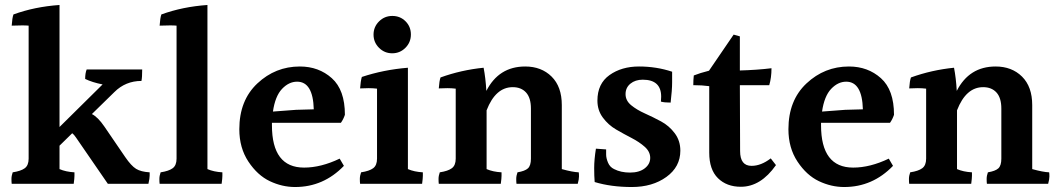

<svg xmlns="http://www.w3.org/2000/svg" viewBox="-20 -785 4251 771"><path d="M581 -93Q581 -90 581 -79.5Q581 -69 576 -47H413L285 -233Q277 -245 270 -250L219 -200V-106Q244 -95 279 -93Q279 -89 279 -79Q279 -69 276 -47H27Q26 -54 26 -66.5Q26 -79 31 -93Q64 -98 79.5 -109.5Q95 -121 95 -148V-682Q86 -683 69 -683Q52 -683 27 -682Q29 -713 34 -727Q119 -758 219 -765V-275L392 -446Q351 -454 322 -468Q322 -491 328 -506H551Q551 -474 548 -460Q484 -460 439 -415L349 -327Q373 -315 399 -277L483 -154Q507 -119 526.5 -107Q546 -95 581 -93Z M873 -93Q873 -89 873 -79Q873 -69 870 -47H621Q620 -54 620 -66.5Q620 -79 625 -93Q658 -98 673.5 -109.5Q689 -121 689 -148V-682Q680 -683 663 -683Q646 -683 621 -682Q623 -713 628 -727Q713 -758 813 -765V-106Q838 -95 873 -93Z M1173 -457Q1140 -457 1112.5 -428Q1085 -399 1076 -337L1169 -344L1240 -346Q1237 -457 1173 -457ZM1072 -292V-282Q1072 -112 1201 -112Q1269 -112 1344 -148L1361 -119Q1279 -34 1165 -34Q1113 -34 1063.5 -57.5Q1014 -81 977.5 -136Q941 -191 941 -266Q941 -382 1013.5 -450Q1086 -518 1184 -518Q1260 -518 1312.5 -471Q1365 -424 1365 -324Q1359 -306 1349 -292Z M1608 -593Q1586 -571 1555 -571Q1524 -571 1502 -593Q1480 -615 1480 -646Q1480 -677 1502 -699Q1524 -721 1555.5 -721Q1587 -721 1608.5 -699.5Q1630 -678 1630 -646.5Q1630 -615 1608 -593ZM1678 -93Q1678 -89 1678 -79Q1678 -69 1675 -47H1426Q1425 -54 1425 -66.5Q1425 -79 1430 -93Q1463 -98 1478.5 -109.5Q1494 -121 1494 -148V-429Q1478 -431 1460.5 -431Q1443 -431 1426 -430Q1428 -459 1433 -476Q1520 -505 1618 -513V-106Q1643 -95 1678 -93Z M2236 -363V-106Q2279 -94 2304 -93Q2305 -88 2305 -76.5Q2305 -65 2300 -47H2054Q2053 -54 2053 -66.5Q2053 -79 2058 -93Q2088 -98 2100 -109Q2112 -120 2112 -148V-349Q2112 -392 2092.5 -413.5Q2073 -435 2039 -435Q1970 -435 1934 -342V-106Q1959 -95 1994 -93Q1994 -89 1994 -79Q1994 -69 1991 -47H1742Q1741 -54 1741 -66.5Q1741 -79 1746 -93Q1779 -98 1794.5 -109.5Q1810 -121 1810 -148V-429Q1794 -431 1776.5 -431Q1759 -431 1742 -430Q1744 -460 1749 -474Q1832 -504 1922 -513Q1930 -472 1933 -420Q1983 -518 2089 -518Q2154 -518 2195 -477.5Q2236 -437 2236 -363Z M2379 -381Q2379 -449 2427.5 -483.5Q2476 -518 2546 -518Q2616 -518 2679 -497Q2679 -485 2679 -454.5Q2679 -424 2673 -373Q2647 -373 2634 -377Q2635 -388 2635 -397Q2635 -465 2561 -465Q2531 -465 2511.5 -449Q2492 -433 2492 -407Q2492 -381 2514.5 -362.5Q2537 -344 2569.5 -329.5Q2602 -315 2634.5 -297.5Q2667 -280 2689.5 -250Q2712 -220 2712 -180Q2712 -115 2656 -74.5Q2600 -34 2517 -34Q2434 -34 2368 -54Q2366 -77 2366 -110.5Q2366 -144 2373 -188Q2375 -188 2414 -185Q2414 -179 2414 -164.5Q2414 -150 2421.5 -132Q2429 -114 2446 -106Q2473 -92 2510 -92Q2547 -92 2569 -109Q2591 -126 2591 -151Q2591 -176 2569 -195.5Q2547 -215 2516 -231Q2485 -247 2454 -265Q2423 -283 2401 -312.5Q2379 -342 2379 -381Z M2955 -35Q2898 -35 2863 -69.5Q2828 -104 2828 -172V-439Q2800 -443 2764 -443Q2764 -464 2766 -482Q2791 -492 2827 -501L2926 -646L2951 -639V-502Q3021 -504 3078 -511Q3078 -473 3069 -443H2951L2952 -178Q2952 -119 2998 -119Q3036 -119 3075 -149L3096 -122Q3035 -35 2955 -35Z M3378 -457Q3345 -457 3317.5 -428Q3290 -399 3281 -337L3374 -344L3445 -346Q3442 -457 3378 -457ZM3277 -292V-282Q3277 -112 3406 -112Q3474 -112 3549 -148L3566 -119Q3484 -34 3370 -34Q3318 -34 3268.5 -57.5Q3219 -81 3182.5 -136Q3146 -191 3146 -266Q3146 -382 3218.5 -450Q3291 -518 3389 -518Q3465 -518 3517.5 -471Q3570 -424 3570 -324Q3564 -306 3554 -292Z M4125 -363V-106Q4168 -94 4193 -93Q4194 -88 4194 -76.5Q4194 -65 4189 -47H3943Q3942 -54 3942 -66.5Q3942 -79 3947 -93Q3977 -98 3989 -109Q4001 -120 4001 -148V-349Q4001 -392 3981.5 -413.5Q3962 -435 3928 -435Q3859 -435 3823 -342V-106Q3848 -95 3883 -93Q3883 -89 3883 -79Q3883 -69 3880 -47H3631Q3630 -54 3630 -66.5Q3630 -79 3635 -93Q3668 -98 3683.5 -109.5Q3699 -121 3699 -148V-429Q3683 -431 3665.5 -431Q3648 -431 3631 -430Q3633 -460 3638 -474Q3721 -504 3811 -513Q3819 -472 3822 -420Q3872 -518 3978 -518Q4043 -518 4084 -477.5Q4125 -437 4125 -363Z"/></svg>

Font: Halant SemiBold
Style: Regular
Weight: 600
Designer: Hitesh Malaviya (Devanagari), Satya Rajpurohit (Latin)
Foundry: Indian Type Foundry
Version: Version 1.101;PS 1.0;hotconv 1.0.78;makeotf.lib2.5.61930; tt